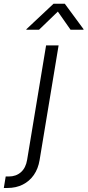

<svg xmlns="http://www.w3.org/2000/svg" viewBox="-117 -771 454 996"><path d="M122.1 -535.6H187L88.4 59.6Q81.1 104 58.6 136.5Q36.1 168.9 1.2 186.5Q-33.7 204.1 -78.1 204.1H-97.2L-87.4 144.5H-70.8Q-33.7 144.5 -8.3 122.1Q17.1 99.6 23.9 57.1ZM85.4 -616.7H19.5L20 -619.6L160.6 -751.5H219.2L316.4 -619.6L315.9 -616.7H249L183.1 -710.9Z"/></svg>

Font: Inter 20pt Light
Style: Italic
Weight: 300
Italic angle: -9.3988°
Version: Version 4.001;git-66647c0bb